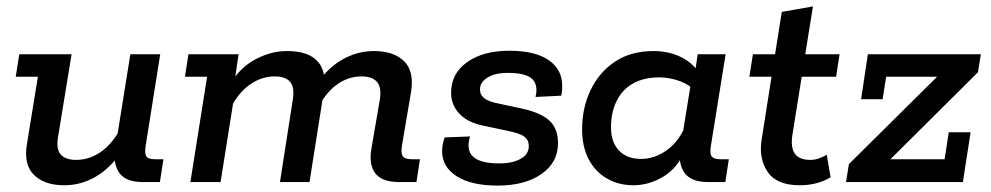

<svg xmlns="http://www.w3.org/2000/svg" viewBox="-20 -567 3087 598"><path d="M180 10Q118 10 85.5 -22.5Q53 -55 64 -119L98 -328H29L40 -398H203L161 -142Q154 -103 169 -86Q184 -69 217 -69Q258 -69 293.5 -93.5Q329 -118 355 -166L343 -130L386 -398H479L434 -115Q430 -92 435 -81.5Q440 -71 463 -71H489L478 0H425Q372 0 352 -28Q332 -56 338 -100L340 -116L356 -91Q322 -42 277 -16Q232 10 180 10Z M573 0 625 -328H556L567 -398H723L706 -281L698 -307Q728 -357 776 -382.5Q824 -408 874 -408Q931 -408 960 -384.5Q989 -361 990 -320L968 -307Q1002 -357 1048 -382.5Q1094 -408 1144 -408Q1207 -408 1239 -376Q1271 -344 1260 -279L1232 -114Q1228 -91 1234 -81Q1240 -71 1263 -71H1288L1277 0H1223Q1170 0 1149 -27Q1128 -54 1137 -105L1163 -257Q1169 -294 1154.5 -311.5Q1140 -329 1106 -329Q1064 -329 1028.5 -303Q993 -277 967 -225L989 -285L944 0H852L892 -257Q898 -294 884 -311.5Q870 -329 836 -329Q795 -329 759.5 -304.5Q724 -280 699 -232L712 -283L667 0Z M1530 11Q1448 11 1402.5 -18Q1357 -47 1357 -96Q1357 -108 1359 -117.5Q1361 -127 1365 -139L1444 -142Q1431 -100 1453.5 -79Q1476 -58 1536 -58Q1575 -58 1601 -72Q1627 -86 1627 -112Q1627 -131 1613 -141.5Q1599 -152 1559 -160L1488 -175Q1437 -185 1411 -212.5Q1385 -240 1385 -278Q1385 -338 1435 -373.5Q1485 -409 1566 -409Q1646 -409 1688.5 -380Q1731 -351 1731 -300Q1731 -292 1730.5 -285Q1730 -278 1728 -269L1648 -265Q1657 -304 1636.5 -322Q1616 -340 1561 -340Q1522 -340 1498.5 -325.5Q1475 -311 1475 -289Q1475 -271 1489 -260.5Q1503 -250 1535 -244L1605 -229Q1665 -216 1691.5 -191Q1718 -166 1718 -121Q1718 -61 1666.5 -25Q1615 11 1530 11Z M1953 10Q1906 10 1869.5 -11.5Q1833 -33 1813 -72Q1793 -111 1793 -164Q1793 -231 1819.5 -286.5Q1846 -342 1895.5 -375Q1945 -408 2016 -408Q2058 -408 2094 -392.5Q2130 -377 2153 -347L2144 -337L2153 -398H2240L2194 -112Q2190 -88 2197 -79.5Q2204 -71 2224 -71H2250L2239 0H2186Q2133 0 2112.5 -28Q2092 -56 2099 -100L2102 -121L2113 -99Q2092 -45 2047 -17.5Q2002 10 1953 10ZM1977 -72Q2017 -72 2054.5 -97.5Q2092 -123 2115 -175L2105 -142L2133 -315L2134 -294Q2116 -309 2088 -317.5Q2060 -326 2034 -326Q1985 -326 1951.5 -307Q1918 -288 1900.5 -252.5Q1883 -217 1883 -170Q1883 -124 1908 -98Q1933 -72 1977 -72Z M2471 10Q2399 10 2371 -31.5Q2343 -73 2352 -131L2383 -328H2314L2325 -398H2394L2415 -530L2512 -547L2488 -398H2595L2584 -328H2477L2448 -147Q2442 -108 2455.5 -88.5Q2469 -69 2504 -69Q2518 -69 2531.5 -74Q2545 -79 2555 -85L2567 -15Q2546 -2 2521.5 4Q2497 10 2471 10Z M2615 0 2624 -56 2928 -357 2942 -328H2740L2729 -258H2662L2683 -398H3035L3026 -342L2722 -40L2709 -71H2922L2935 -155H3003L2979 0Z"/></svg>

Font: Rokkitt Medium
Style: Italic
Weight: 500
Italic angle: -9°
Designer: Vernon Adams
Foundry: Vernon Adams
Version: Version 3.103